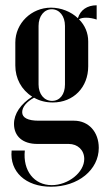

<svg xmlns="http://www.w3.org/2000/svg" viewBox="-20 -532 396 727"><path d="M173 175C276 175 354 111 354 28C354 -32 316 -75 260 -75H126C86 -75 64 -86 64 -107C64 -127 81 -147 109 -162C130 -150 154 -144 180 -144C258 -144 314 -201 314 -281V-375C314 -407 302 -436 279 -459C285 -463 295 -465 306 -465C320 -465 334 -462 346 -458V-512C310 -512 284 -494 275 -463C249 -488 211 -503 173 -503C99 -503 38 -444 38 -371V-284C38 -235 61 -192 102 -166C58 -138 33 -101 33 -63C33 -16 66 13 121 13H240C274 13 299 36 299 70C299 121 238 169 176 169C109 169 66 114 74 38H24C16 118 77 175 173 175ZM126 -212V-434C126 -471 147 -497 176 -497C205 -497 226 -471 226 -434V-212C226 -175 207 -150 177 -150C147 -150 126 -176 126 -212Z"/></svg>

Font: Moniqa SemBd Display
Style: Regular
Weight: 600
Designer: Rajesh Rajput
Foundry: Rajesh Rajput
Version: Version 1.000